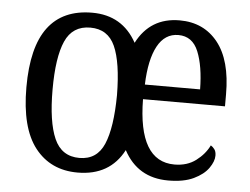

<svg xmlns="http://www.w3.org/2000/svg" viewBox="-44 -601 867 665"><g transform="rotate(5 389.0 -268.0)"><path d="M248 10Q154 10 100 -59Q46 -128 46 -269Q46 -409 97.5 -477.5Q149 -546 251 -546Q356 -546 406 -455Q453 -546 555 -546Q639 -546 688 -484.5Q737 -423 737 -305V-263H452Q454 -47 580 -47Q624 -47 654.5 -70Q685 -93 700 -124Q707 -120 713 -112Q719 -104 719 -90Q719 -70 702.5 -46.5Q686 -23 651.5 -6.5Q617 10 563 10Q457 10 408 -82Q360 10 248 10ZM646 -314Q645 -395 624.5 -445Q604 -495 555 -495Q508 -495 482.5 -448Q457 -401 454 -314ZM250 -41Q311 -41 335.5 -98.5Q360 -156 361 -269Q360 -383 335 -438.5Q310 -494 249 -494Q187 -494 162 -437.5Q137 -381 137 -269Q137 -157 162.5 -99Q188 -41 250 -41Z"/></g></svg>

Font: Noto Serif Armenian Condensed
Style: Regular
Weight: 400
Width: 3
Designer: Monotype Design Team
Foundry: Monotype Imaging Inc.
Version: Version 2.008; ttfautohint (v1.8.4.7-5d5b)